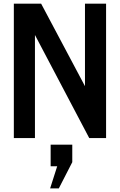

<svg xmlns="http://www.w3.org/2000/svg" viewBox="-20 -760 661 1057"><path d="M255.9 277.3 294.9 155.3H258.8V36.6H377.9V132.8L303.7 277.3ZM447.8 -285.6V-739.7H564V0H471.2L172.4 -567.4V0H56.2V-739.7H206.5Z"/></svg>

Font: News Cycle
Style: Bold
Weight: 700
Version: Version 0.5.1